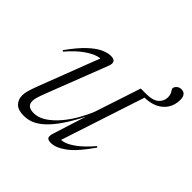

<svg xmlns="http://www.w3.org/2000/svg" viewBox="-165 -784 946 946"><g transform="rotate(45 308.0 -311.0)"><path d="M291 -34.5 349 -217 356.5 -226Q328 -168.5 300.5 -124.5Q273 -80.5 245 -50.5Q217 -20.5 187.8 -5.2Q158.5 10 125.5 10Q85.5 10 67 -8.5Q48.5 -27 48.5 -55.5Q48.5 -70.5 53.2 -88.2Q58 -106 69.5 -137L199 -474L211.5 -455.5Q198 -460.5 172.8 -453.2Q147.5 -446 113 -421.5Q78.5 -397 38 -350L32.5 -355Q74 -413 108 -445Q142 -477 170 -490Q198 -503 220.5 -503Q242 -503 248.5 -492.2Q255 -481.5 246 -459L123.5 -143Q112.5 -114.5 108 -98.8Q103.5 -83 103.5 -73Q103.5 -51.5 116 -42.8Q128.5 -34 150 -34Q182.5 -34 213.5 -54.2Q244.5 -74.5 272.5 -107.2Q300.5 -140 322.5 -178.5Q344.5 -217 359 -253.5L438 -493H489L333.5 -19L322 -37.5Q338 -33.5 361.2 -40.5Q384.5 -47.5 416 -71.2Q447.5 -95 486.5 -140.5L492 -135.5Q436 -54.5 392.5 -22.2Q349 10 314.5 10Q293.5 10 288 0.8Q282.5 -8.5 291 -34.5ZM615.5 -591.5Q615.5 -556.5 599 -530Q582.5 -503.5 551.8 -488.8Q521 -474 476.5 -474H449.5L455 -493H477Q521.5 -493 542.5 -511.5Q563.5 -530 563.5 -557Q563.5 -575.5 555.5 -587.8Q547.5 -600 547.5 -603Q547.5 -613.5 557.5 -623Q567.5 -632.5 582.5 -632.5Q598.5 -632.5 607 -622Q615.5 -611.5 615.5 -591.5Z"/></g></svg>

Font: Newsreader 60pt Light
Style: Italic
Weight: 300
Italic angle: -17°
Designer: Hugues Gentile
Foundry: Production Type
Version: Version 1.003